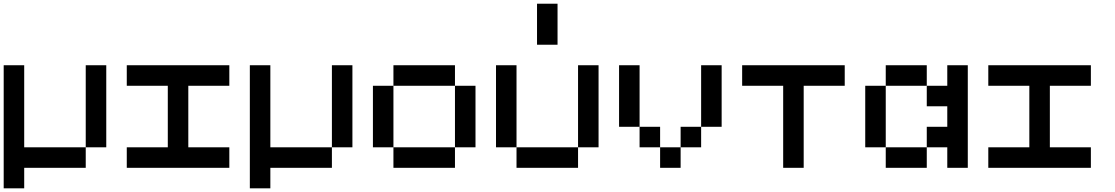

<svg xmlns="http://www.w3.org/2000/svg" viewBox="-20 -909 6040 1040"><path d="M555.6 -111.1H444.4V-555.6H555.6ZM111.1 0V111.1H0V-555.6H111.1V-111.1H444.4V0Z M888.9 -444.4H666.7V-555.6H1222.2V-444.4H1000V-111.1H1222.2V0H666.7V-111.1H888.9Z M1888.9 -111.1H1777.8V-555.6H1888.9ZM1444.4 0V111.1H1333.3V-555.6H1444.4V-111.1H1777.8V0Z M2111.1 -111.1H2000V-444.4H2111.1ZM2444.4 -444.4H2111.1V-555.6H2444.4ZM2555.6 -111.1H2444.4V-444.4H2555.6ZM2444.4 0H2111.1V-111.1H2444.4Z M2777.8 -111.1H2666.7V-555.6H2777.8ZM3222.2 -111.1H3111.1V-555.6H3222.2ZM3111.1 0H2777.8V-111.1H3111.1ZM3000 -666.7H2888.9V-888.9H3000Z M3666.7 0H3555.6V-111.1H3666.7ZM3555.6 -111.1H3444.4V-222.2H3555.6ZM3777.8 -111.1H3666.7V-222.2H3777.8ZM3444.4 -222.2H3333.3V-555.6H3444.4ZM3888.9 -222.2H3777.8V-555.6H3888.9Z M4555.6 -555.6V-444.4H4333.3V0H4222.2V-444.4H4000V-555.6Z M4777.8 -111.1H4666.7V-444.4H4777.8ZM5111.1 -333.3H5000V-444.4H5111.1V-555.6H5222.2V0H5111.1V-111.1H5000V-222.2H5111.1ZM5000 0H4777.8V-111.1H5000ZM5000 -444.4H4777.8V-555.6H5000Z M5555.6 -444.4H5333.3V-555.6H5888.9V-444.4H5666.7V-111.1H5888.9V0H5333.3V-111.1H5555.6Z"/></svg>

Font: Pixeloid Mono
Style: Regular
Weight: 400
Monospace: yes
Designer: GGBotNet
Foundry: GGBotNet
Version: 0.5